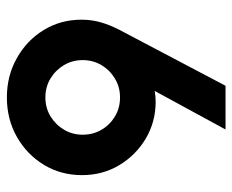

<svg xmlns="http://www.w3.org/2000/svg" viewBox="-79 -586 679 561"><g transform="rotate(90 260.5 -305.5)"><path d="M264.6 13.9Q201.4 13.9 149.7 -15.3Q97.9 -44.4 67.7 -93.8Q37.5 -143.1 37.5 -204.2Q37.5 -233.3 45.1 -260.1Q52.8 -286.8 66.7 -313.9L230.6 -625H358.3L245.8 -418.1Q253.5 -419.4 261.5 -420.1Q269.4 -420.8 277.1 -420.8Q336.1 -420.8 384.7 -392Q433.3 -363.2 462.5 -314.6Q491.7 -266 491.7 -205.6Q491.7 -143.8 461.5 -94.1Q431.2 -44.4 379.9 -15.3Q328.5 13.9 264.6 13.9ZM264.6 -98.6Q295.1 -98.6 319.8 -113.5Q344.4 -128.5 359 -153.1Q373.6 -177.8 373.6 -207.6Q373.6 -237.5 359.4 -262.2Q345.1 -286.8 320.5 -301.7Q295.8 -316.7 264.6 -316.7Q234 -316.7 209.4 -301.7Q184.7 -286.8 170.1 -262.2Q155.6 -237.5 155.6 -207.6Q155.6 -177.8 170.1 -153.1Q184.7 -128.5 209.4 -113.5Q234 -98.6 264.6 -98.6Z"/></g></svg>

Font: co2trust
Style: Bold
Weight: 700
Designer: Kristian Moeller
Foundry: Dicotype
Version: Version 1.000